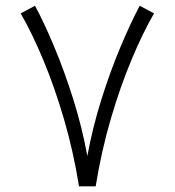

<svg xmlns="http://www.w3.org/2000/svg" viewBox="-20 -655 614 675"><path d="M257.8 0Q237.8 -124 204.8 -236.6Q171.9 -349.1 132.3 -443.8Q92.8 -538.6 52.7 -607.9L103 -634.8Q135.3 -575.2 170.7 -490.5Q206.1 -405.8 237.3 -306.9Q268.6 -208 287.1 -106.4Q305.7 -208 336.9 -306.9Q368.2 -405.8 403.8 -490.5Q439.5 -575.2 471.2 -634.8L521.5 -607.9Q481.4 -538.6 441.9 -443.8Q402.3 -349.1 369.4 -236.6Q336.4 -124 316.4 0Z"/></svg>

Font: Vazirmatn RD UI ExtraLight
Style: Regular
Weight: 200
Designer: Saber Rastikerdar
Foundry: Saber Rastikerdar
Version: Version 33.003